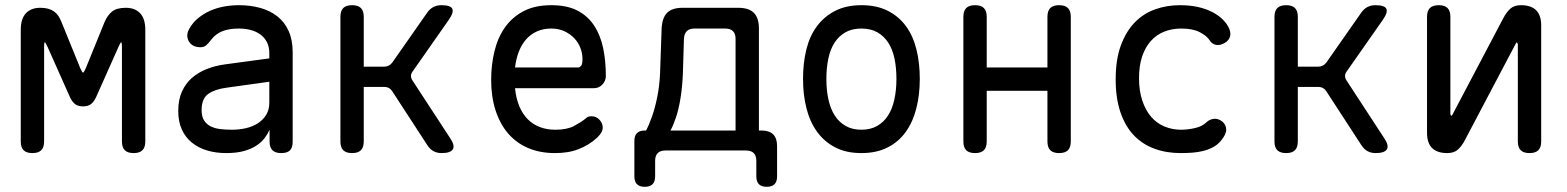

<svg xmlns="http://www.w3.org/2000/svg" viewBox="-20 -580 6040 740"><path d="M540 -35Q540 -12 529 -1Q518 10 495 10Q472 10 461 -1Q450 -12 450 -35V-400Q450 -416 447 -417Q444 -416 437 -400L351 -207Q343 -189 331.5 -179.5Q320 -170 300 -170Q280 -170 268.5 -179.5Q257 -189 249 -207L163 -400Q155 -417 152.5 -417Q150 -417 150 -400V-35Q150 -12 139 -1Q128 10 105 10Q82 10 71 -1Q60 -12 60 -35V-465Q60 -508 80 -529Q100 -550 135 -550Q152 -550 165 -546.5Q178 -543 188 -536Q198 -529 205 -518.5Q212 -508 217 -495L289 -318Q297 -300 300 -300Q303 -300 311 -318L383 -495Q394 -521 412 -535.5Q430 -550 465 -550Q500 -550 520 -529Q540 -508 540 -465Z M1018 -355V-375Q1018 -400 1008.5 -418Q999 -436 983 -447.5Q967 -459 946 -464.5Q925 -470 901 -470Q862 -470 836.5 -459.5Q811 -449 794 -427Q788 -419 783 -413.5Q778 -408 773.5 -404.5Q769 -401 764 -399.5Q759 -398 753 -398Q721 -398 708 -420.5Q695 -443 709 -468Q722 -492 743 -509.5Q764 -527 790 -538.5Q816 -550 844.5 -555Q873 -560 901 -560Q945 -560 983 -549.5Q1021 -539 1049 -517Q1077 -495 1092.5 -460.5Q1108 -426 1108 -378V-34Q1108 -11 1097.5 -0.5Q1087 10 1064 10Q1041 10 1030 -1Q1019 -12 1019 -35V-80Q1012 -64 1000 -48Q988 -32 968.5 -19Q949 -6 920.5 2Q892 10 852 10Q812 10 778.5 0Q745 -10 720 -30Q695 -50 681 -80.5Q667 -111 667 -152Q667 -195 681 -226.5Q695 -258 719.5 -279.5Q744 -301 777 -314Q810 -327 848 -332ZM1018 -265 853 -242Q808 -236 782.5 -218Q757 -200 757 -155Q757 -131 766.5 -116Q776 -101 792 -93Q808 -85 829 -82.5Q850 -80 874 -80Q902 -80 928 -86Q954 -92 974 -105Q994 -118 1006 -137.5Q1018 -157 1018 -185Z M1337 10Q1314 10 1303 -1Q1292 -12 1292 -35V-515Q1292 -538 1303 -549Q1314 -560 1337 -560Q1360 -560 1371 -549Q1382 -538 1382 -515V-323H1460Q1470 -323 1478 -327Q1486 -331 1492 -339L1627 -532Q1637 -546 1650.5 -553Q1664 -560 1681 -560Q1716 -560 1723 -546.5Q1730 -533 1710 -504L1570 -304Q1564 -296 1564 -287.5Q1564 -279 1569 -271L1714 -49Q1734 -20 1725.5 -5Q1717 10 1682 10Q1665 10 1651.5 3Q1638 -4 1628 -19L1492 -228Q1487 -236 1479 -240.5Q1471 -245 1461 -245H1382V-35Q1382 -12 1371 -1Q1360 10 1337 10Z M2259 -132Q2278 -132 2290.5 -118.5Q2303 -105 2303 -88Q2303 -79 2298.5 -70.5Q2294 -62 2282 -50Q2266 -35 2248 -24Q2230 -13 2209.5 -5Q2189 3 2166.5 6.5Q2144 10 2119 10Q2061 10 2015.5 -9.5Q1970 -29 1938.5 -65.5Q1907 -102 1890 -154.5Q1873 -207 1873 -272Q1873 -329 1885.5 -381.5Q1898 -434 1925.5 -473.5Q1953 -513 1997 -536.5Q2041 -560 2105 -560Q2165 -560 2205 -539.5Q2245 -519 2269.5 -482Q2294 -445 2304.5 -395.5Q2315 -346 2315 -287Q2315 -269 2302 -254.5Q2289 -240 2268 -240H1965Q1969 -200 1982 -169.5Q1995 -139 2015 -119.5Q2035 -100 2061.5 -90Q2088 -80 2120 -80Q2165 -80 2191.5 -94Q2218 -108 2233 -120Q2241 -127 2246 -129.5Q2251 -132 2259 -132ZM1965 -320H2209Q2214 -320 2219.5 -326Q2225 -332 2225 -353Q2225 -374 2217 -395Q2209 -416 2193.5 -432.5Q2178 -449 2155.5 -459.5Q2133 -470 2105 -470Q2074 -470 2049.5 -459Q2025 -448 2007.5 -428Q1990 -408 1979.5 -380.5Q1969 -353 1965 -320Z M2465 140Q2445 140 2435 130Q2425 120 2425 100V-37Q2425 -57 2435 -67Q2445 -77 2465 -77H2470Q2481 -97 2493 -131Q2505 -165 2513.5 -208Q2522 -251 2524 -298L2530 -470Q2532 -511 2551 -530.5Q2570 -550 2611 -550H2825Q2866 -550 2885.5 -530.5Q2905 -511 2905 -470V-77H2915Q2945 -77 2960 -62Q2975 -47 2975 -17V100Q2975 120 2965 130Q2955 140 2935 140Q2915 140 2905 130Q2895 120 2895 100V40Q2895 20 2885 10Q2875 0 2855 0H2545Q2525 0 2515 10Q2505 20 2505 40V100Q2505 120 2495 130Q2485 140 2465 140ZM2815 -430Q2815 -450 2805 -460Q2795 -470 2775 -470H2657Q2637 -470 2627 -460Q2617 -450 2616 -430L2612 -298Q2610 -247 2603 -203Q2596 -159 2585 -126.5Q2574 -94 2564 -77H2815Z M3300 10Q3242 10 3200 -11.5Q3158 -33 3130 -71Q3102 -109 3088.5 -161.5Q3075 -214 3075 -276Q3075 -338 3088 -390Q3101 -442 3129 -479.5Q3157 -517 3199.5 -538.5Q3242 -560 3300 -560Q3359 -560 3401.5 -538.5Q3444 -517 3471.5 -479.5Q3499 -442 3512 -390Q3525 -338 3525 -276Q3525 -214 3511.5 -161.5Q3498 -109 3470.5 -71Q3443 -33 3400.5 -11.5Q3358 10 3300 10ZM3300 -80Q3335 -80 3360.5 -94.5Q3386 -109 3402.5 -134.5Q3419 -160 3427 -196.5Q3435 -233 3435 -276Q3435 -319 3427.5 -354.5Q3420 -390 3403.5 -415.5Q3387 -441 3361.5 -455.5Q3336 -470 3300 -470Q3264 -470 3238.5 -455.5Q3213 -441 3196.5 -415.5Q3180 -390 3172.5 -354Q3165 -318 3165 -275Q3165 -232 3173 -196Q3181 -160 3197.5 -134.5Q3214 -109 3239.5 -94.5Q3265 -80 3300 -80Z M3738 10Q3715 10 3704 -1Q3693 -12 3693 -35V-515Q3693 -538 3704 -549Q3715 -560 3738 -560Q3761 -560 3772 -549Q3783 -538 3783 -515V-320H4017V-515Q4017 -538 4028 -549Q4039 -560 4062 -560Q4085 -560 4096 -549Q4107 -538 4107 -515V-35Q4107 -12 4096 -1Q4085 10 4062 10Q4039 10 4028 -1Q4017 -12 4017 -35V-230H3783V-35Q3783 -12 3772 -1Q3761 10 3738 10Z M4280 -274Q4280 -351 4300 -405Q4320 -459 4353.5 -493.5Q4387 -528 4432 -544Q4477 -560 4527 -560Q4565 -560 4595 -553.5Q4625 -547 4647.5 -536Q4670 -525 4686 -511Q4702 -497 4711 -482Q4725 -459 4721.5 -442Q4718 -425 4701 -415Q4683 -404 4667 -407Q4651 -410 4642 -425Q4631 -442 4604 -456Q4577 -470 4533 -470Q4497 -470 4467 -458Q4437 -446 4415.5 -422Q4394 -398 4382 -362.5Q4370 -327 4370 -279Q4370 -230 4382.5 -192.5Q4395 -155 4416.5 -130Q4438 -105 4468 -92.5Q4498 -80 4532 -80Q4558 -80 4586 -86.5Q4614 -93 4629 -108Q4641 -120 4658.5 -122Q4676 -124 4693 -110Q4699 -104 4702.5 -96.5Q4706 -89 4706 -80Q4706 -71 4701 -60.5Q4696 -50 4686 -38Q4673 -22 4655 -12.5Q4637 -3 4616.5 2Q4596 7 4574 8.5Q4552 10 4530 10Q4475 10 4429 -7Q4383 -24 4350 -58.5Q4317 -93 4298.5 -147Q4280 -201 4280 -274Z M4937 10Q4914 10 4903 -1Q4892 -12 4892 -35V-515Q4892 -538 4903 -549Q4914 -560 4937 -560Q4960 -560 4971 -549Q4982 -538 4982 -515V-323H5060Q5070 -323 5078 -327Q5086 -331 5092 -339L5227 -532Q5237 -546 5250.5 -553Q5264 -560 5281 -560Q5316 -560 5323 -546.5Q5330 -533 5310 -504L5170 -304Q5164 -296 5164 -287.5Q5164 -279 5169 -271L5314 -49Q5334 -20 5325.5 -5Q5317 10 5282 10Q5265 10 5251.5 3Q5238 -4 5228 -19L5092 -228Q5087 -236 5079 -240.5Q5071 -245 5061 -245H4982V-35Q4982 -12 4971 -1Q4960 10 4937 10Z M5480 -68V-515Q5480 -538 5491 -549Q5502 -560 5525 -560Q5548 -560 5559 -549Q5570 -538 5570 -515V-140Q5572 -134 5574 -134Q5576 -134 5576.5 -135.5Q5577 -137 5579 -140L5774 -510Q5786 -533 5801 -546.5Q5816 -560 5842 -560Q5881 -560 5900.5 -540.5Q5920 -521 5920 -482V-35Q5920 -12 5909 -1Q5898 10 5875 10Q5852 10 5841 -1Q5830 -12 5830 -35V-410Q5828 -416 5826 -416Q5824 -416 5823.5 -414.5Q5823 -413 5821 -410L5626 -40Q5614 -17 5599 -3.5Q5584 10 5558 10Q5519 10 5499.5 -9.5Q5480 -29 5480 -68Z"/></svg>

Font: Maple Mono Normal
Style: Regular
Weight: 400
Monospace: yes
Designer: subframe7536
Version: Version 7.000